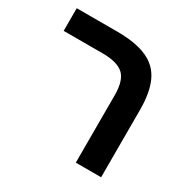

<svg xmlns="http://www.w3.org/2000/svg" viewBox="-140 -737 856 867"><g transform="rotate(30 288.0 -303.0)"><path d="M496 0H364V-351.9Q364 -428 331.5 -458Q299 -488 222 -488H19V-606H230Q326 -606 384.6 -580.3Q443.2 -554.6 469.6 -498.6Q496 -442.5 496 -351Z"/></g></svg>

Font: Noto Sans Hebrew Droid
Style: Regular
Weight: 400
Designer: Monotype Design Team
Foundry: Monotype Imaging Inc.
Version: Version 1.100